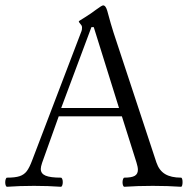

<svg xmlns="http://www.w3.org/2000/svg" viewBox="-22 -697 713 720"><path d="M-2.4 -13.2Q-2.4 -20 -0.5 -25.4Q1.5 -30.8 4.4 -30.8Q35.2 -30.8 51.8 -36.4Q68.4 -42 78.4 -55.2Q88.4 -68.4 98.6 -95.7L283.7 -580.6Q285.6 -585 285.6 -593.8Q285.6 -598.1 283.7 -601.6Q281.7 -605 277.6 -609.6Q273.4 -614.3 273.4 -616.7Q273.4 -618.2 293.9 -630.4Q321.3 -647.5 336.9 -659.7Q359.9 -676.8 364.7 -676.8Q374.5 -676.8 380.4 -655.8Q394 -605 403.8 -574.7L564.5 -87.9Q574.7 -57.6 597.2 -44.2Q619.6 -30.8 656.7 -30.8Q659.7 -30.8 661.1 -25.9Q662.6 -21 662.6 -14.2Q662.6 -6.8 661.1 -1.7Q659.7 3.4 656.7 3.4Q607.4 0 550.8 0Q494.1 0 444.3 3.4Q441.4 3.4 439.5 -1.5Q437.5 -6.3 437.5 -13.2Q437.5 -20 439.5 -25.4Q441.4 -30.8 444.3 -30.8Q471.2 -30.8 483.2 -37.6Q495.1 -44.4 495.1 -60.5Q495.1 -70.8 489.7 -87.9L435.1 -260.7H198.2L135.7 -85.9Q130.9 -71.3 130.9 -63.5Q130.9 -45.9 148.9 -38.3Q167 -30.8 206.1 -30.8Q209.5 -30.8 211.4 -25.9Q213.4 -21 213.4 -14.2Q213.4 -6.8 211.4 -1.7Q209.5 3.4 206.1 3.4Q158.7 0 105.5 0Q51.8 0 4.4 3.4Q1.5 3.4 -0.5 -1.5Q-2.4 -6.3 -2.4 -13.2ZM424.3 -292 329.6 -595.2H320.8L207.5 -292Z"/></svg>

Font: JuniusX Light
Style: Regular
Weight: 300
Designer: Peter S. Baker
Foundry: Briery Creek Software
Version: Version 1.008